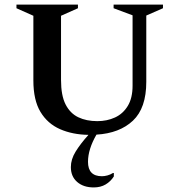

<svg xmlns="http://www.w3.org/2000/svg" viewBox="-20 -580 786 840"><path d="M390 240Q345 240 317.5 216Q290 192 290 151Q290 117 311 83Q332 49 367 10Q297 9 242.5 -15Q188 -39 157 -90.5Q126 -142 126 -228V-511L52 -544V-560H321V-544L247 -511V-230Q247 -162 267 -123Q287 -84 322.5 -67Q358 -50 406 -50Q448 -50 483 -66Q518 -82 539 -116.5Q560 -151 560 -205V-513L477 -544V-560H693V-544L620 -512V-222Q620 -107 561.5 -52Q503 3 402 9Q365 73 365 128Q365 191 426 191Q437 191 450 187.5Q463 184 474 177H478V192Q464 214 442 227Q420 240 390 240Z"/></svg>

Font: Spectral SC SemiBold
Style: Regular
Weight: 600
Designer: Jean-Baptiste Levee
Foundry: Production Type
Version: Version 2.001